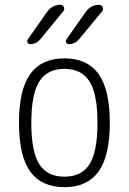

<svg xmlns="http://www.w3.org/2000/svg" viewBox="-20 -775 540 805"><path d="M339.8 -725.6Q361.3 -754.9 394.5 -754.9Q405.3 -754.9 410.2 -745.6Q415 -736.3 408.2 -727.5L310.5 -609.4Q294.9 -590.8 269.5 -589.8Q261.7 -589.8 257.8 -596.2Q253.9 -602.5 258.8 -610.4ZM177.7 -725.6Q199.2 -754.9 233.4 -754.9Q243.2 -754.9 247.6 -745.6Q252 -736.3 245.1 -727.5L148.4 -609.4Q132.8 -590.8 107.4 -589.8Q99.6 -589.8 95.7 -596.2Q91.8 -602.5 96.7 -610.4ZM355.5 -433.1Q322.3 -486.3 250 -486.3Q177.7 -486.3 144.5 -433.1Q111.3 -379.9 111.3 -259.8Q111.3 -139.6 144.5 -86.9Q177.7 -34.2 250 -34.2Q322.3 -34.2 355.5 -86.9Q388.7 -139.6 388.7 -259.8Q388.7 -379.9 355.5 -433.1ZM393.1 -55.7Q345.7 9.8 250 9.8Q154.3 9.8 106.9 -55.7Q59.6 -121.1 59.6 -260.3Q59.6 -399.4 106.9 -464.8Q154.3 -530.3 250 -530.3Q345.7 -530.3 393.1 -464.8Q440.4 -399.4 440.4 -260.3Q440.4 -121.1 393.1 -55.7Z"/></svg>

Font: Rounded-X Mgen+ 1m light
Style: Regular
Weight: 200
Designer: [Source Han Sans]
Ryoko NISHIZUKA  (kana & ideographs); Paul D. Hunt (Latin, Greek & Cyrillic); Wenlong ZHANG  (bopomofo
Version: Version 1.059.20150602